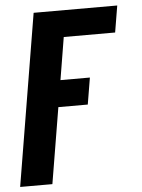

<svg xmlns="http://www.w3.org/2000/svg" viewBox="-55 -562 607 819"><g transform="rotate(-5 249.0 -152.5)"><path d="M-2 215 120 -520H478L459 -406H239L209 -224H335L316 -110H190L136 215Z"/></g></svg>

Font: Iosevka Curly Slab Heavy
Style: Italic
Weight: 900
Italic angle: -9°
Monospace: yes
Designer: Belleve Invis
Foundry: Belleve Invis
Version: Version 22.1.2; ttfautohint (v1.8.4)